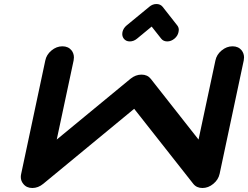

<svg xmlns="http://www.w3.org/2000/svg" viewBox="-20 -940 1240 960"><path d="M592.3 -779.8Q596.7 -799.3 613.3 -813L726.6 -906.2Q742.7 -919.9 762.2 -919.9Q781.7 -919.9 793 -906.2L866.2 -813Q874 -803.2 874 -790.5Q874 -785.6 872.6 -779.8Q868.7 -760.3 852.1 -746.6Q835.4 -732.9 816.4 -732.9Q796.9 -732.9 786.1 -746.6L738.3 -807.1L665 -746.6Q648.4 -732.9 628.9 -732.9Q609.9 -732.9 599.1 -746.6Q591.3 -756.8 591.3 -770Q591.3 -774.4 592.3 -779.8ZM1078.1 -70.8Q1071.8 -41.5 1046.6 -20.8Q1021.5 0 992.2 0Q962.9 0 946.3 -21L650.9 -396L196.3 -21Q170.9 0 141.6 0Q112.3 0 96.2 -21Q84 -35.6 84 -55.2Q84 -62.5 85.9 -70.8L206.5 -637.7Q212.4 -667 237.5 -687.7Q262.7 -708.5 292 -708.5Q321.3 -708.5 337.9 -688Q349.6 -672.4 349.6 -652.8Q349.6 -645.5 348.1 -637.7L263.7 -242.2L632.8 -546.4Q658.2 -566.9 687.5 -566.9Q716.8 -566.9 733.4 -546.4L972.7 -242.2L1057.1 -637.7Q1063 -667 1088.1 -687.7Q1113.3 -708.5 1142.6 -708.5Q1171.9 -708.5 1188.5 -688Q1200.2 -672.4 1200.2 -652.8Q1200.2 -645.5 1198.7 -637.7Z"/></svg>

Font: Robtronika
Style: Italic
Weight: 400
Italic angle: -12°
Designer: GGBot
Version: 1.00